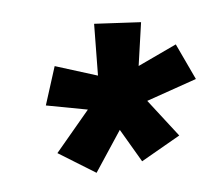

<svg xmlns="http://www.w3.org/2000/svg" viewBox="-56 -845 630 557"><g transform="rotate(-10 258.5 -566.5)"><path d="M186 -353 84 -429 193 -538 75 -571 120 -679 239 -630 254 -780 389 -761 360 -637 477 -680 517 -571 367 -533 441 -418 322 -363 274 -464Z"/></g></svg>

Font: Iosevka Slab Heavy
Style: Italic
Weight: 900
Italic angle: -9°
Monospace: yes
Designer: Belleve Invis
Foundry: Belleve Invis
Version: Version 11.1.0; ttfautohint (v1.8.3)